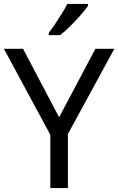

<svg xmlns="http://www.w3.org/2000/svg" viewBox="-20 -964 606 984"><path d="M283 -363 469 -714H566L328 -277V0H238V-273L0 -714H98ZM431 -934Q419 -916 394 -887.5Q369 -859 340.5 -830.5Q312 -802 288 -784H230V-796Q245 -815 262.5 -841Q280 -867 297 -894.5Q314 -922 325 -944H431Z"/></svg>

Font: Noto Sans Gunjala Gondi Semibold
Style: Regular
Weight: 600
Designer: Ek Type
Foundry: Ek Type
Version: Version 1.004; ttfautohint (v1.8.4.7-5d5b)